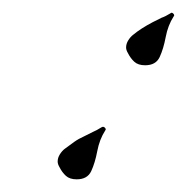

<svg xmlns="http://www.w3.org/2000/svg" viewBox="-20 -276 300 303"><path d="M209 -173Q198 -173 192 -178.5Q186 -184 182 -192Q179 -197 179 -201Q179 -207 182.5 -212.5Q186 -218 190 -221Q202 -231 221 -241L235 -248Q241 -250 249 -255Q251 -257 253.5 -254.5Q256 -252 254 -250Q245 -236 241.5 -217.5Q238 -199 232 -186Q226 -173 209 -173ZM101 7Q90 7 84 1.5Q78 -4 74 -12Q71 -17 71 -21Q71 -27 74.5 -32.5Q78 -38 82 -41L97 -52Q104 -57 113 -61L127 -68Q132 -70 140 -75Q143 -77 145.5 -74.5Q148 -72 146 -70Q137 -56 133.5 -37.5Q130 -19 124 -6Q118 7 101 7Z"/></svg>

Font: Birthstone Bounce
Style: Regular
Weight: 400
Designer: Robert E. Leuschke
Foundry: Rob Leuschke
Version: Version 1.010; ttfautohint (v1.8.3)